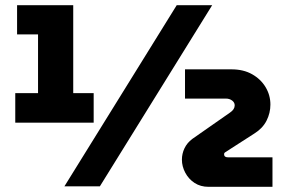

<svg xmlns="http://www.w3.org/2000/svg" viewBox="-20 -720 1112 742"><path d="M39 -246V-360H127V-587H46V-700H263V-360H342V-246ZM229 0 663 -700H800L366 0ZM786 2Q755 2 732 -13Q709 -28 696 -52.5Q683 -77 683 -103Q683 -126 693 -147Q703 -168 723 -183L869 -285Q887 -297 887 -313Q887 -324 877 -331.5Q867 -339 853 -339H695V-452H875Q921 -452 954.5 -433Q988 -414 1006.5 -383Q1025 -352 1025 -316Q1025 -283 1010 -253.5Q995 -224 963 -204L851 -132Q846 -129 846 -124Q846 -112 861 -112H1033V2Z"/></svg>

Font: MuseoModerno Black
Style: Regular
Weight: 900
Designer: Pablo Cosgaya, Héctor Gatti, Marcela Romero, and the Authors of The MuseoModerno Project.
Foundry: Omnibus-Type Team
Version: Version 1.001